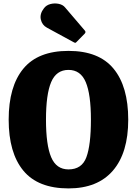

<svg xmlns="http://www.w3.org/2000/svg" viewBox="-20 -1058 782 1096"><path d="M29.5 -375Q29.5 -564.5 113.2 -666Q197 -767.5 371 -767.5Q544.5 -767.5 628.2 -666Q712 -564.5 712 -375Q712 -185.5 624.5 -84Q537 17.5 371 17.5Q197 17.5 113.2 -84Q29.5 -185.5 29.5 -375ZM242.5 -375Q242.5 -230.5 272 -160.8Q301.5 -91 371 -91Q447.5 -91 473.2 -160.8Q499 -230.5 499 -375Q499 -519.5 469.5 -589.2Q440 -659 371 -659Q301.5 -659 272 -589.2Q242.5 -519.5 242.5 -375ZM402.5 -816 248 -900Q220 -915 213 -947Q206 -979 231 -1011Q244.5 -1029 268.2 -1035Q292 -1041 315.5 -1036Q339 -1031 351.5 -1015.5L463.5 -884.5Q472 -875.5 464 -866.5L417.5 -819Q413.5 -814.5 410.8 -813.8Q408 -813 402.5 -816Z"/></svg>

Font: Besley* Narrow Heavy
Style: Regular
Weight: 800
Width: 4
Designer: Owen Earl
Foundry: indestructible type*
Version: Version 3.000; ttfautohint (v1.8.3)